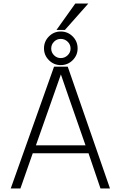

<svg xmlns="http://www.w3.org/2000/svg" viewBox="-20 -1074 685 1091"><path d="M349 -904H301L408 -1054H482ZM325 -704Q286 -704 258 -732Q230 -760 230 -799Q230 -839 258 -867Q286 -895 325 -895Q365 -895 393 -867Q421 -839 421 -799Q421 -760 393 -732Q365 -704 325 -704ZM325 -744Q348 -744 364.5 -760Q381 -776 381 -798Q381 -821 364.5 -837Q348 -853 325 -853Q303 -853 287 -837Q271 -821 271 -798Q271 -776 287 -760Q303 -744 325 -744ZM466 -248Q445 -306 368 -529L326 -651L184 -248ZM605 -3H551L483 -203H166L96 -3H41L287 -695H365Z"/></svg>

Font: LXGW 975 Gothic SC 200W
Style: Regular
Weight: 200
Version: Version 2.01;February 25, 2021